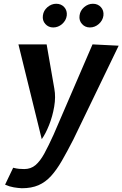

<svg xmlns="http://www.w3.org/2000/svg" viewBox="-20 -753 651 1021"><path d="M96 248Q76 247 53.2 243.2Q30.5 239.5 7 229L50 139Q67.5 143.5 81.2 144.8Q95 146 109 146Q144 146 168.8 125Q193.5 104 215.8 63.2Q238 22.5 265 -37L472 -517L611 -510L370 -11Q337 53.5 309 102Q281 150.5 251.5 183Q222 215.5 184.8 231.8Q147.5 248 96 248ZM202 -13 78 -517H228L269 -281Q277 -237.5 268.2 -186Q259.5 -134.5 241 -88Q222.5 -41.5 202 -13ZM263 -607Q237.5 -607 221 -625.5Q204.5 -644 208 -670Q211 -696.5 232.2 -714.8Q253.5 -733 279 -733Q305.5 -733 321.8 -714.8Q338 -696.5 335 -670Q331.5 -644 310.5 -625.5Q289.5 -607 263 -607ZM458 -607Q432.5 -607 416 -625.5Q399.5 -644 403 -670Q406 -696.5 427.2 -714.8Q448.5 -733 474 -733Q500.5 -733 516.8 -714.8Q533 -696.5 530 -670Q526.5 -644 505.5 -625.5Q484.5 -607 458 -607Z"/></svg>

Font: Expletus Sans
Style: Bold Italic
Weight: 700
Italic angle: -7°
Version: Version 7.500